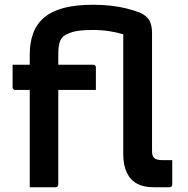

<svg xmlns="http://www.w3.org/2000/svg" viewBox="-20 -787 790 807"><path d="M33 -515H372Q376 -515 378 -513.5Q380 -512 381.5 -510Q383 -508 383 -504Q383 -479 383 -457Q383 -435 383 -409H44Q41 -409 38.5 -410.5Q36 -412 34.5 -414.5Q33 -417 33 -420Q33 -446 33 -468Q33 -490 33 -515ZM498 -643Q471 -651 439.5 -656Q408 -661 369 -661Q313 -661 285 -652.5Q257 -644 245 -633Q237 -625 233 -615.5Q229 -606 227 -592.5Q225 -579 225 -558Q225 -514 225 -459.5Q225 -405 225 -345Q225 -285 225 -224.5Q225 -164 225 -109.5Q225 -55 225 -11Q225 -7 222 -3.5Q219 0 214 0Q186 0 159.5 0Q133 0 105 0Q105 -25 105 -50Q105 -75 105 -100Q105 -164 105 -220Q105 -276 105 -329Q105 -382 105 -437.5Q105 -493 105 -557Q105 -609 120 -648.5Q135 -688 167 -714.5Q199 -741 249.5 -754Q300 -767 372 -767Q412 -767 446.5 -763Q481 -759 511.5 -751.5Q542 -744 568 -734Q598 -720 608.5 -700Q619 -680 619 -649Q619 -608 619 -561.5Q619 -515 619 -466Q619 -417 619 -365Q619 -313 619 -260.5Q619 -208 619 -156Q619 -144 620.5 -136.5Q622 -129 628 -123Q633 -118 642 -116Q651 -114 662 -114Q670 -114 679 -114Q688 -114 693 -114H704Q704 -90 704 -62.5Q704 -35 704 -11Q704 -6 701 -3Q698 0 693 0Q687 0 674.5 0Q662 0 648 0Q634 0 625 0Q584 0 556 -15Q528 -30 513 -61.5Q498 -93 498 -140Q498 -186 498 -236.5Q498 -287 498 -340.5Q498 -394 498 -447Q498 -500 498 -550Q498 -600 498 -643Z"/></svg>

Font: Recursive SemiBold
Style: Regular
Weight: 600
Version: Version 1.085